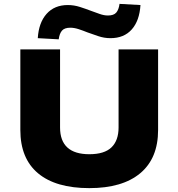

<svg xmlns="http://www.w3.org/2000/svg" viewBox="-20 -960 921 991"><path d="M441 11Q268 11 176.5 -65.5Q85 -142 85 -289V-705H290V-302Q290 -233 328 -198.5Q366 -164 441 -164Q519 -164 555.5 -199.5Q592 -235 592 -302V-705H796V-289Q796 -143 704 -66Q612 11 441 11ZM283 -757 175 -763Q180 -843 220.5 -888.5Q261 -934 330 -934Q362 -934 393 -924Q424 -914 450 -904Q472 -896 494.5 -888Q517 -880 537 -880Q567 -880 580 -895Q593 -910 597 -940L705 -934Q700 -853 660 -808Q620 -763 550 -763Q518 -763 487 -773.5Q456 -784 431 -793Q409 -802 386 -809.5Q363 -817 343 -817Q313 -817 300 -802Q287 -787 283 -757Z"/></svg>

Font: Nunito Sans 7pt SemiExpanded Black
Style: Regular
Weight: 900
Width: 6
Designer: Vernon Adams
Foundry: Vernon Adams
Version: Version 3.101;gftools[0.9.27]